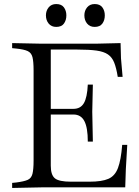

<svg xmlns="http://www.w3.org/2000/svg" viewBox="-20 -926 689 949"><path d="M40 3V-22L60 -24Q99 -29 117 -37Q135 -45 140.5 -67Q146 -89 146 -133V-577Q146 -622 140.5 -643.5Q135 -665 117 -673.5Q99 -682 60 -686L40 -688V-713L188 -710H451L576 -713L578 -638L586 -546H562Q555 -590 544.5 -616.5Q534 -643 513.5 -657Q493 -671 457 -676Q421 -681 363 -681H231V-107Q231 -61 251.5 -44.5Q272 -28 330 -28H423Q483 -28 515.5 -42Q548 -56 563 -95.5Q578 -135 584 -210H609L602 -90L599 0H188ZM414 -226Q414 -295 397 -327.5Q380 -360 343 -360H225V-388H343Q378 -388 394.5 -416Q411 -444 414 -508H439L436 -374L439 -226ZM258 -793Q234 -793 220.5 -809.5Q207 -826 207 -850Q207 -873 220.5 -889.5Q234 -906 258 -906Q284 -906 296 -889.5Q308 -873 308 -850Q308 -826 296 -809.5Q284 -793 258 -793ZM448 -793Q424 -793 410.5 -809.5Q397 -826 397 -850Q397 -873 410.5 -889.5Q424 -906 448 -906Q474 -906 486 -889.5Q498 -873 498 -850Q498 -826 486 -809.5Q474 -793 448 -793Z"/></svg>

Font: Baskervville
Style: Regular
Weight: 400
Designer: Alexis Faudot, Rémi Forte, Morgane Pierson, Rafael Ribas, Tanguy Vanlaeys, Rosalie Wagner, Thomas Huot-Marchand
Foundry: ANRT
Version: Version 1.100